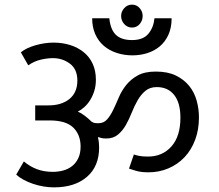

<svg xmlns="http://www.w3.org/2000/svg" viewBox="-20 -823 944 829"><path d="M619 -147Q681 -147 720 -190.5Q759 -234 759 -315Q759 -379 732 -413Q705 -447 657 -447Q627 -447 607.5 -430.5Q588 -414 574 -389.5Q560 -365 548.5 -336Q537 -307 523 -282.5Q509 -258 489 -241.5Q469 -225 439 -225Q426 -225 418 -227Q410 -229 405 -231L403 -229Q406 -218 407 -206Q408 -194 408 -186Q408 -105 355.5 -59.5Q303 -14 213 -14Q190 -14 167 -18Q144 -22 122 -29.5Q100 -37 81.5 -47Q63 -57 50 -69L83 -126Q109 -104 139.5 -92.5Q170 -81 208 -81Q232 -81 253.5 -87Q275 -93 291.5 -106Q308 -119 318 -140Q328 -161 328 -190Q328 -241 296.5 -272Q265 -303 194 -303H132V-368H185Q244 -367 279 -395Q314 -423 314 -475Q314 -524 282 -548Q250 -572 208 -572Q185 -572 156.5 -565.5Q128 -559 102 -541L70 -597Q93 -616 133 -627.5Q173 -639 211 -639Q250 -639 283 -628.5Q316 -618 341 -598Q366 -578 380 -548Q394 -518 394 -479Q394 -452 387 -430Q380 -408 369 -390.5Q358 -373 344 -360.5Q330 -348 316 -341Q329 -336 345 -324Q361 -312 375 -298Q383 -293 388.5 -292Q394 -291 405 -291Q428 -291 442.5 -307.5Q457 -324 469 -349Q481 -374 493 -402.5Q505 -431 525 -456Q545 -481 575 -497.5Q605 -514 653 -514Q704 -514 739 -497Q774 -480 796.5 -452.5Q819 -425 829 -389Q839 -353 839 -316Q839 -263 822.5 -219Q806 -175 776.5 -144Q747 -113 707 -96Q667 -79 621 -79Q589 -79 567 -85.5Q545 -92 537 -95L558 -156Q566 -153 580.5 -150Q595 -147 619 -147ZM503 -754Q503 -773 516.5 -788Q530 -803 550 -803Q570 -803 583 -788Q596 -773 596 -754Q596 -734 583 -719Q570 -704 550 -704Q530 -704 516.5 -719Q503 -734 503 -754ZM721 -744Q721 -703 707 -672.5Q693 -642 669.5 -622.5Q646 -603 615.5 -593.5Q585 -584 552 -584Q516 -584 484 -594.5Q452 -605 428.5 -625Q405 -645 391.5 -675Q378 -705 378 -744H452Q457 -695 480.5 -672.5Q504 -650 550 -650Q598 -650 620.5 -677Q643 -704 647 -744Z"/></svg>

Font: Mukta
Style: Regular
Weight: 400
Designer: Girish Dalvi and Yashodeep Gholap
Foundry: Ek Type
Version: Version 2.538;PS 1.001;hotconv 16.6.51;makeotf.lib2.5.65220;